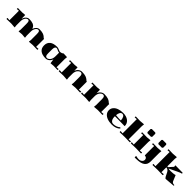

<svg xmlns="http://www.w3.org/2000/svg" viewBox="738 -3448 6316 6316"><g transform="rotate(45 3896.0 -290.0)"><path d="M399.9 -80.1Q399.9 -73.2 409.2 1L401.9 7.8L240.2 -4.9L27.8 1L20 -6.8L18.1 -42L25.9 -48.8L42 -45.9Q73.2 -40 120.1 -40V-480Q83 -480 51.8 -474.1L36.1 -471.2L27.8 -478L28.8 -512.2L37.1 -520L240.2 -517.1L358.9 -527.8L366.2 -521Q366.2 -517.6 367.2 -442.1Q368.2 -366.7 368.2 -359.9H372.1Q392.6 -435.1 442.6 -482.4Q492.7 -529.8 555.2 -529.8Q618.7 -529.8 667.5 -520.8Q716.3 -511.7 744.1 -499Q772 -486.3 793.5 -466.6Q814.9 -446.8 823 -432.4Q831.1 -418 840.8 -397.5Q850.6 -377 855 -370.1Q877 -441.4 926 -485.6Q975.1 -529.8 1035.2 -529.8Q1088.9 -529.8 1133.1 -523.2Q1177.2 -516.6 1205.8 -506.1Q1234.4 -495.6 1256.6 -482.7Q1278.8 -469.7 1292.7 -457Q1306.6 -444.3 1317.6 -433.8Q1328.6 -423.3 1338.9 -416.7Q1349.1 -410.2 1359.9 -410.2V-40Q1406.7 -40 1438 -45.9L1454.1 -48.8L1461.9 -42L1460 -6.8L1452.1 1L1240.2 -4.9L1078.1 7.8L1070.8 1Q1080.1 -73.2 1080.1 -80.1V-350.1Q1080.1 -422.9 1067.4 -456.5Q1054.7 -490.2 1020 -490.2Q962.4 -490.2 921.1 -425.5Q879.9 -360.8 879.9 -270V-79.1Q881.3 -60.1 889.2 1L881.8 7.8L740.2 -4.9L598.1 7.8L590.8 1Q600.1 -73.2 600.1 -80.1V-350.1Q600.1 -422.9 587.4 -456.5Q574.7 -490.2 540 -490.2Q482.4 -490.2 441.2 -425.5Q399.9 -360.8 399.9 -270Z M2309.6 -39.1Q2346.7 -39.1 2377.9 -44.9L2393.6 -47.9L2401.9 -41L2400.9 -6.8L2392.6 1L2210 -4.9L2081.5 5.9L2074.7 -1Q2074.7 -6.8 2064.7 -74.7Q2054.7 -142.6 2054.7 -148.9H2051.8Q2024.9 -73.7 1968.8 -32Q1912.6 9.8 1849.6 9.8Q1683.6 9.8 1596.7 -59.1Q1509.8 -127.9 1509.8 -259.8Q1509.8 -391.6 1596.7 -460.7Q1683.6 -529.8 1849.6 -529.8Q1884.8 -529.8 1919.2 -517.3Q1953.6 -504.9 1981.7 -492.4Q2009.8 -480 2029.8 -480Q2071.3 -480 2106 -495.8Q2140.6 -511.7 2149.9 -526.9L2311.5 -520L2318.8 -513.2Q2309.6 -439 2309.6 -432.1ZM2029.8 -439.9Q2002 -439.9 1971.7 -452.4Q1941.4 -464.8 1914.3 -477.5Q1887.2 -490.2 1866.7 -490.2Q1829.1 -490.2 1809.3 -454.1Q1789.6 -418 1789.6 -350.1V-169.9Q1789.6 -91.3 1809.1 -60.5Q1828.6 -29.8 1869.6 -29.8Q1895 -29.8 1922.1 -45.2Q1949.2 -60.5 1973.4 -88.1Q1997.6 -115.7 2013.4 -160.9Q2029.3 -206.1 2029.8 -259.8Z M2829.6 -80.1Q2829.6 -73.2 2838.9 1L2831.5 7.8L2669.9 -4.9L2457.5 1L2449.7 -6.8L2447.8 -42L2455.6 -48.8L2471.7 -45.9Q2502.9 -40 2549.8 -40V-480Q2512.7 -480 2481.4 -474.1L2465.8 -471.2L2457.5 -478L2458.5 -512.2L2466.8 -520L2669.9 -517.1L2795.9 -527.8L2802.7 -521Q2802.7 -517.6 2803.7 -448.7Q2804.7 -379.9 2804.7 -373H2807.6Q2834.5 -447.3 2890.9 -488.5Q2947.3 -529.8 3009.8 -529.8Q3065.4 -529.8 3111.6 -523.2Q3157.7 -516.6 3187.7 -506.1Q3217.8 -495.6 3241.2 -482.7Q3264.6 -469.7 3279.5 -457Q3294.4 -444.3 3306.2 -433.8Q3317.9 -423.3 3328.4 -416.7Q3338.9 -410.2 3349.6 -410.2V-40Q3396.5 -40 3427.7 -45.9L3443.8 -48.8L3451.7 -42L3449.7 -6.8L3441.9 1L3229.5 -4.9L3067.9 7.8L3060.5 1Q3069.8 -73.2 3069.8 -80.1V-350.1Q3069.8 -428.7 3050.3 -459.5Q3030.8 -490.2 2989.7 -490.2Q2964.4 -490.2 2937 -474.9Q2909.7 -459.5 2885.5 -431.6Q2861.3 -403.8 2845.5 -358.6Q2829.6 -313.5 2829.6 -259.8Z M3869.1 -80.1Q3869.1 -73.2 3878.4 1L3871.1 7.8L3709.5 -4.9L3497.1 1L3489.3 -6.8L3487.3 -42L3495.1 -48.8L3511.2 -45.9Q3542.5 -40 3589.4 -40V-480Q3552.2 -480 3521 -474.1L3505.4 -471.2L3497.1 -478L3498 -512.2L3506.3 -520L3709.5 -517.1L3835.4 -527.8L3842.3 -521Q3842.3 -517.6 3843.3 -448.7Q3844.2 -379.9 3844.2 -373H3847.2Q3874 -447.3 3930.4 -488.5Q3986.8 -529.8 4049.3 -529.8Q4105 -529.8 4151.1 -523.2Q4197.3 -516.6 4227.3 -506.1Q4257.3 -495.6 4280.8 -482.7Q4304.2 -469.7 4319.1 -457Q4334 -444.3 4345.7 -433.8Q4357.4 -423.3 4367.9 -416.7Q4378.4 -410.2 4389.2 -410.2V-40Q4436 -40 4467.3 -45.9L4483.4 -48.8L4491.2 -42L4489.3 -6.8L4481.4 1L4269 -4.9L4107.4 7.8L4100.1 1Q4109.4 -73.2 4109.4 -80.1V-350.1Q4109.4 -428.7 4089.8 -459.5Q4070.3 -490.2 4029.3 -490.2Q4003.9 -490.2 3976.6 -474.9Q3949.2 -459.5 3925 -431.6Q3900.9 -403.8 3885 -358.6Q3869.1 -313.5 3869.1 -259.8Z M5043.9 -298.8Q5038.6 -388.7 5008.1 -439.5Q4977.5 -490.2 4925.8 -490.2Q4875 -490.2 4844.5 -442.6Q4814 -395 4807.1 -311Q4813 -310.5 4855 -306.6Q4897 -302.7 4928.7 -300.3Q4960.4 -297.9 4975.1 -297.9Q5010.7 -297.9 5043.9 -298.8ZM5259.8 -254.9Q5015.1 -259.8 4975.1 -259.8H4805.2Q4805.2 -149.4 4842.5 -93.8Q4879.9 -38.1 4949.2 -38.1Q5021 -38.1 5085.4 -63.5Q5149.9 -88.9 5182.1 -124L5192.9 -125L5214.8 -105L5215.8 -94.2Q5171.9 -45.9 5096.2 -18.1Q5020.5 9.8 4924.8 9.8Q4805.7 9.8 4714.8 -23.7Q4624 -57.1 4574.5 -118.4Q4524.9 -179.7 4524.9 -259.8Q4524.9 -339.8 4575 -401.4Q4625 -462.9 4716.1 -496.3Q4807.1 -529.8 4924.8 -529.8Q5078.1 -529.8 5171.6 -455.6Q5265.1 -381.3 5265.1 -259.8Z M5383.8 -700.2Q5349.1 -700.2 5315.4 -693.8L5299.8 -690.9L5291.5 -698.2L5292.5 -731.9L5300.8 -740.2L5503.9 -734.9L5665.5 -748L5672.9 -741.2Q5663.6 -667 5663.6 -660.2V-40Q5710.4 -40 5741.7 -45.9L5757.8 -48.8L5765.6 -42L5763.7 -6.8L5755.9 1L5523.4 -4.9L5291.5 1L5283.7 -6.8L5281.7 -42L5289.6 -48.8L5305.7 -45.9Q5336.9 -40 5383.8 -40Z M5933.1 -792 5961.4 -819.8H6125L6153.3 -792V-647.9L6125 -620.1H5961.4L5933.1 -647.9ZM5903.3 -480Q5866.2 -480 5835 -474.1L5819.3 -471.2L5811 -478L5812 -512.2L5820.3 -520L6043 -515.1L6185.1 -527.8L6192.4 -521Q6183.1 -446.8 6183.1 -439.9V-40Q6230 -40 6261.2 -45.9L6277.3 -48.8L6285.2 -42L6283.2 -6.8L6275.4 1L6043 -4.9L5811 1L5803.2 -6.8L5801.3 -42L5809.1 -48.8L5825.2 -45.9Q5856.4 -40 5903.3 -40Z M6441.4 -792 6469.7 -819.8H6633.3L6661.6 -792V-647.9L6633.3 -620.1H6469.7L6441.4 -647.9ZM6411.6 -49.8V-480Q6374.5 -480 6343.3 -474.1L6327.6 -471.2L6319.3 -478L6320.3 -512.2L6328.6 -520L6531.7 -515.1L6693.4 -527.8L6700.7 -521Q6691.4 -446.8 6691.4 -439.9V-40Q6691.4 29.3 6668.9 80.8Q6646.5 132.3 6598.4 168.2Q6550.3 204.1 6472.7 222.2Q6395 240.2 6286.6 240.2H6229.5L6221.7 231.9L6222.7 176.8L6230.5 169.9L6266.6 178.2Q6313.5 189 6360.4 189Q6426.3 189 6472.9 150.4Q6519.5 111.8 6519.5 57.1Q6519.5 13.7 6492.7 -13.2Q6465.8 -40 6421.4 -40Z M6911.6 -700.2Q6877 -700.2 6843.3 -693.8L6827.6 -690.9L6819.3 -698.2L6820.3 -731.9L6828.6 -740.2L7031.7 -734.9L7193.4 -748L7200.7 -741.2Q7191.4 -667 7191.4 -660.2V-310.1H7225.6L7357.4 -456.1Q7362.3 -460.9 7362.3 -470.2Q7362.3 -476.1 7357.9 -491.5Q7353.5 -506.8 7353.5 -517.1L7361.3 -524.9L7693.4 -520L7701.7 -512.2V-487.8L7693.4 -480Q7667 -480 7565.4 -432.1L7270.5 -291Q7300.8 -277.8 7377.4 -277.8Q7438.5 -277.8 7500 -285.2Q7561.5 -292.5 7579.6 -301.8L7590.3 -297.9L7671.4 -103Q7686.5 -68.8 7713.9 -54.4Q7741.2 -40 7781.7 -40H7791.5V-9.8L7449.7 19Q7438 19 7422.1 4.9Q7406.2 -9.3 7391.6 -38.1L7326.7 -168Q7301.8 -216.8 7268.6 -239.3Q7235.4 -261.7 7191.4 -267.1V-40Q7238.3 -40 7269.5 -45.9L7285.6 -48.8L7293.5 -42L7291.5 -6.8L7283.7 1L7051.3 -4.9L6819.3 1L6811.5 -6.8L6809.6 -42L6817.4 -48.8L6833.5 -45.9Q6864.7 -40 6911.6 -40Z"/></g></svg>

Font: Yokawerad
Style: Regular
Weight: 500
Designer: gluk
Foundry: gluk
Version: Version 0.79